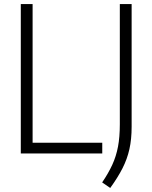

<svg xmlns="http://www.w3.org/2000/svg" viewBox="-20 -760 755 951"><path d="M83 0V-740H141.5V-53H486.5V0ZM526 171 486 143.5Q517 98 536.2 56Q555.5 14 564.5 -33.8Q573.5 -81.5 573.5 -144.5V-740H632V-132Q632 -70.5 621 -21.2Q610 28 586.5 74Q563 120 526 171Z"/></svg>

Font: Encode Sans SemiCondensed Light
Style: Regular
Weight: 300
Width: 4
Designer: Multiple Designers
Foundry: Impallari Type
Version: Version 3.002